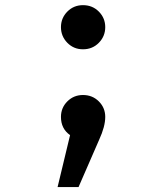

<svg xmlns="http://www.w3.org/2000/svg" viewBox="-20 -549 655 756"><path d="M306.7 -528.7Q344.1 -528.7 369.2 -503.3Q394.4 -477.9 394.4 -442.1Q394.4 -406.2 369.2 -380.5Q344.1 -354.9 306.7 -354.9Q270.3 -354.9 245.1 -380.5Q220 -406.2 220 -442.1Q220 -477.9 245.1 -503.3Q270.3 -528.7 306.7 -528.7ZM306.7 -174.9Q344.1 -174.9 369.2 -149.7Q394.4 -124.6 394.4 -88.7Q394.4 -50.8 370.3 1.5L289.2 187.7H206.7L255.9 -16.9Q220 -42.1 220 -88.7Q220 -124.6 245.1 -149.7Q270.3 -174.9 306.7 -174.9Z"/></svg>

Font: Fira Code Retina
Style: Regular
Weight: 450
Monospace: yes
Designer: Carrois Corporate, Edenspiekermann AG, Nikita Prokopov
Foundry: Carrois Corporate, Edenspiekermann AG, Nikita Prokopov
Version: Version 6.002